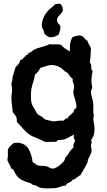

<svg xmlns="http://www.w3.org/2000/svg" viewBox="-20 -808 589 1060"><path d="M482 -35C499 -52 502 -78 502 -101C502 -119 495 -136 495 -153C495 -159 498 -164 498 -170C498 -177 495 -183 495 -189C495 -211 497 -233 492 -254C488 -270 482 -286 482 -302C482 -310 489 -317 489 -325C489 -336 485 -346 485 -357C485 -377 486 -396 492 -415C480 -424 486 -441 482 -454C480 -456 476 -461 476 -464C476 -472 479 -480 479 -488C479 -504 482 -520 482 -536C482 -553 465 -566 463 -583C446 -590 441 -612 421 -612C407 -612 392 -608 379 -602C369 -583 365 -561 366 -539V-525C348 -534 330 -544 318 -560C296 -567 275 -560 253 -564C227 -549 188 -546 169 -534C161 -530 155 -523 147 -518C143 -516 136 -517 136 -511C136 -510 136 -509 137 -509C117 -505 112 -481 92 -476C89 -460 79 -448 66 -438C64 -427 49 -384 49 -381C49 -358 43 -352 43 -342C43 -334 47 -326 47 -318C47 -301 43 -283 43 -266C43 -241 49 -214 50 -189C63 -174 74 -163 73 -142V-135C98 -110 124 -73 156 -57C173 -49 191 -43 208 -35C223 -28 222 -24 240 -24C255 -24 270 -26 285 -25C296 -24 294 -35 302 -35C350 -35 351 -50 389 -64C384 -46 389 -46 395 -31C389 -22 385 -13 385 -2C385 1 385 4 385 7C371 19 361 33 353 49L347 52V59L340 62C338 66 339 71 337 75C330 91 290 123 272 123C260 123 249 114 237 110C220 106 202 110 185 104C180 102 177 97 173 94C167 91 161 92 160 85C152 33 135 -20 73 -20C67 -20 62 -19 56 -19C43 -5 23 4 23 27C23 34 24 42 24 49C24 57 21 64 21 71C21 90 39 102 40 120C45 125 54 126 56 133C76 181 104 190 150 204L156 210C165 214 174 214 182 217C196 232 225 232 244 232C259 232 274 231 289 230C306 228 322 216 339 217H343C347 198 374 202 379 185C399 182 407 166 424 159C430 150 464 91 464 86C464 64 486 45 486 21C486 13 482 6 482 -2C482 -10 486 -17 486 -24C486 -28 485 -32 482 -35ZM385 -297C385 -278 402 -252 402 -216C402 -210 395 -209 392 -206C388 -201 389 -194 385 -189C376 -176 359 -170 353 -154C338 -157 339 -143 327 -141C309 -145 292 -138 274 -138C272 -138 232 -147 231 -148C225 -150 217 -160 211 -164C204 -168 195 -171 189 -177C182 -183 178 -194 173 -202C151 -236 151 -245 151 -286C151 -335 167 -354 173 -396C187 -405 195 -421 205 -435C223 -436 238 -449 266 -449C287 -449 307 -441 324 -428C329 -424 332 -419 337 -415C342 -411 349 -410 353 -405C363 -396 369 -378 382 -373C377 -358 389 -346 389 -330C389 -319 385 -308 385 -297ZM211 -668C211 -651 215 -654 220 -641C222 -637 223 -627 225 -623C231 -615 247 -602 258 -602C276 -602 287 -608 303 -616C307 -630 314 -641 313 -657V-665C306 -678 295 -678 295 -697C295 -725 327 -728 327 -757C327 -768 321 -777 315 -785C313 -787 310 -788 307 -788C300 -788 294 -785 287 -785H284C275 -773 262 -765 251 -755C228 -731 211 -702 211 -668Z"/></svg>

Font: Margarine
Style: Regular
Weight: 400
Designer: Astigmatic (AOETI)
Foundry: Astigmatic (AOETI)
Version: Version 1.000